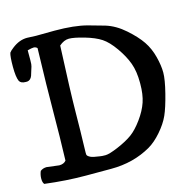

<svg xmlns="http://www.w3.org/2000/svg" viewBox="-115 -840 953 948"><g transform="rotate(-15 362.0 -366.0)"><path d="M32.2 -90.8 95.7 -83Q119.1 -83 130.9 -97.7Q134.8 -217.8 135.3 -343.8Q135.7 -469.7 141.6 -669.9Q133.8 -677.7 123.5 -677.7Q113.3 -677.7 91.8 -671.9V-621.1Q91.8 -597.7 88.9 -589.8Q85.9 -582 82 -567.9Q78.1 -553.7 75.2 -545.9Q67.4 -525.4 49.8 -523.4H42Q17.6 -523.4 9.8 -538.1Q0 -559.6 0 -612.3Q0 -665 5.9 -682.6Q10.7 -690.4 27.3 -703.1Q64.5 -732.4 104.5 -732.4L150.4 -730.5L245.1 -731.4Q345.7 -731.4 410.6 -713.9Q475.6 -696.3 494.1 -690.4Q544.9 -674.8 591.3 -633.8Q637.7 -592.8 662.1 -556.6Q686.5 -520.5 698.2 -474.6Q710 -428.7 710 -393.1Q710 -357.4 692.9 -289.6Q675.8 -221.7 659.2 -184.6Q642.6 -147.5 609.4 -109.4Q577.1 -72.3 543.9 -52.7Q453.1 0 338.9 0H209Q110.4 0 0 -13.7Q-7.8 -22.5 -7.8 -42Q-7.8 -61.5 0 -80.1Q13.7 -90.8 32.2 -90.8ZM238.3 -154.3Q237.3 -125 237.3 -110.4Q237.3 -99.6 238.3 -97.7Q239.3 -93.8 246.6 -88.9Q253.9 -84 260.7 -82Q267.6 -80.1 271.5 -79.1Q275.4 -78.1 283.2 -77.1Q292 -76.2 300.8 -74.2Q309.6 -72.3 329.1 -72.3Q348.6 -72.3 395.5 -92.3Q442.4 -112.3 471.2 -133.3Q500 -154.3 529.8 -195.3Q559.6 -236.3 572.8 -275.4Q585.9 -314.5 585.9 -368.2V-375Q585.9 -432.6 570.8 -474.1Q555.7 -515.6 524.4 -560.1Q493.2 -604.5 462.9 -624.5Q432.6 -644.5 380.4 -659.7Q328.1 -674.8 302.7 -674.8Q277.3 -674.8 252.9 -653.3Q242.2 -421.9 241.2 -314.5Q240.2 -207 238.3 -154.3Z"/></g></svg>

Font: Essays1743
Style: Medium
Weight: 500
Designer: Based on the typeface in a 1743 English translation of the essays of Montaigne.  PostScript/TrueType font designed by Jo
Version: Version 002.100